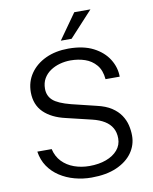

<svg xmlns="http://www.w3.org/2000/svg" viewBox="-100 -1003 867 1087"><g transform="rotate(-10 334.0 -459.5)"><path d="M338 10Q287.5 10 240.8 -2.8Q194 -15.5 155.8 -40.5Q117.5 -65.5 92.5 -102.2Q67.5 -139 60 -188H142.5Q152.5 -144.5 180.5 -115.2Q208.5 -86 249.5 -71.2Q290.5 -56.5 337.5 -56.5Q391.5 -56.5 433.5 -72Q475.5 -87.5 499.8 -116Q524 -144.5 524 -182.5Q524 -217 509.5 -242.5Q495 -268 467 -285.2Q439 -302.5 397.5 -312.5L251.5 -347.5Q172 -365.5 127.2 -409.2Q82.5 -453 82 -524.5Q82 -585.5 114.2 -632.2Q146.5 -679 203.2 -705.5Q260 -732 334 -732Q419.5 -732 476.8 -702.5Q534 -673 563.5 -625.5Q593 -578 593 -525H511.5Q507 -577 481 -607.5Q455 -638 416.8 -651Q378.5 -664 334 -664Q303 -664 272.8 -655.8Q242.5 -647.5 218 -631Q193.5 -614.5 179 -589.5Q164.5 -564.5 164.5 -531Q164.5 -490 192.8 -464.2Q221 -438.5 294.5 -419.5L436 -385Q487 -373.5 519.8 -352Q552.5 -330.5 571 -302.8Q589.5 -275 596.8 -244.5Q604 -214 604 -184Q604 -130.5 573 -86.5Q542 -42.5 482.5 -16.2Q423 10 338 10ZM403 -929H496L362 -783.5H300Z"/></g></svg>

Font: Public Sans Thin Light
Style: Regular
Weight: 300
Version: Version 1.007